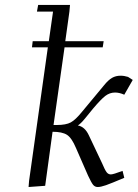

<svg xmlns="http://www.w3.org/2000/svg" viewBox="-20 -749 555 774"><path d="M95.2 4.9 97.2 -20 172.9 -558.1H108.9L111.8 -583H176.8L193.8 -702.1H128.9L133.8 -729H262.2L259.8 -702.1L243.2 -583H397.9L394 -558.1H240.2L195.8 -245.1H209Q246.1 -245.1 265.4 -255.6Q284.7 -266.1 311 -298.8L399.9 -405.8Q416.5 -426.3 431.6 -435.1Q446.8 -443.8 465.8 -443.8Q481 -443.8 496.1 -439L515.1 -426.8L481 -367.2Q461.4 -376 443.8 -376Q422.4 -376 404.5 -362.3Q386.7 -348.6 355 -311L323.2 -272Q305.2 -250 293.9 -243.2Q321.8 -238.3 337.9 -204.1L391.1 -91.8Q402.8 -64 409.7 -54.9Q416.5 -45.9 426.8 -45.9Q436.5 -45.9 474.1 -60.1L481 -32.2Q428.2 -9.8 407.2 -2.4Q386.2 4.9 374 4.9Q362.3 4.9 355 -4.4Q347.7 -13.7 335 -41L286.1 -152.8Q269 -193.4 249.8 -205.6Q230.5 -217.8 191.9 -217.8L162.1 0Z"/></svg>

Font: Dehuti Alt
Style: Italic
Weight: 400
Version: Version 1.2